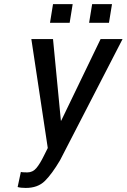

<svg xmlns="http://www.w3.org/2000/svg" viewBox="-20 -900 614 930"><path d="M192.9 -146 211.4 -183.1 131.8 -710.9H236.8L274.9 -315.4H276.4L467.3 -710.9H573.7L271 -124Q231.9 -57.6 197.3 -23.4Q162.6 10.7 104 10.3Q80.1 10.3 65.4 5.9L81.1 -67.4Q85.9 -64.9 112.3 -64.9Q138.7 -64.9 156.2 -85.9Q173.8 -106.9 192.9 -146ZM317.4 -789.6H222.2L236.8 -879.9H332ZM507.8 -789.6H411.6L426.3 -879.9H522.5Z"/></svg>

Font: RobotoCondensed-Italic
Style: Italic
Weight: 400
Designer: Google
Version: Version 1.200311; 2013